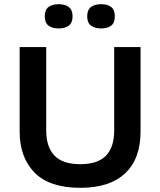

<svg xmlns="http://www.w3.org/2000/svg" viewBox="-20 -885 766 918"><path d="M364 13Q217 13 145.5 -59.5Q74 -132 74 -256V-660H201V-261Q201 -182 240.5 -141Q280 -100 363 -100Q448 -100 487 -141Q526 -182 526 -261V-660H652V-256Q652 -126 578.5 -56.5Q505 13 364 13ZM464 -749Q433 -749 415 -762.5Q397 -776 397 -807Q397 -838 415 -851.5Q433 -865 464 -865Q494 -865 511.5 -851.5Q529 -838 529 -807Q529 -775 511 -762Q493 -749 464 -749ZM260 -749Q230 -749 212 -762.5Q194 -776 194 -807Q194 -838 212 -851.5Q230 -865 260 -865Q290 -865 308.5 -851.5Q327 -838 327 -807Q327 -776 309 -762.5Q291 -749 260 -749Z"/></svg>

Font: Bricolage Grotesque 10pt SemiBold
Style: Regular
Weight: 600
Designer: Mathieu Triay
Foundry: Atelier Triay
Version: Version 1.000; ttfautohint (v1.8.4.7-5d5b);gftools[0.9.29]